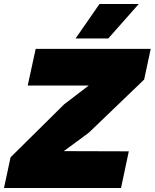

<svg xmlns="http://www.w3.org/2000/svg" viewBox="-49 -943 776 963"><path d="M4 -154 273 -420 396 -514H90L130 -698H707L674 -544L396 -277L271 -185L597 -184L558 0H-29ZM450 -923H647L494 -750H330Z"/></svg>

Font: Azeret Mono Black
Style: Italic
Weight: 900
Italic angle: -12°
Designer: Martin Vácha
Foundry: Displaay
Version: Version 1.000; Glyphs 3.0.3, build 3074